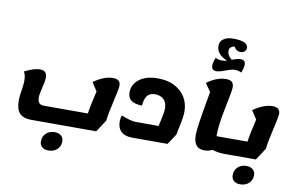

<svg xmlns="http://www.w3.org/2000/svg" viewBox="-126 -1373 2971 1919"><g transform="rotate(10 1359.5 -414.0)"><path d="M247 25Q165 25 127 -15Q89 -55 89 -147Q89 -189 99.5 -248.5Q110 -308 110 -343Q110 -409 89 -438Q183 -487 244 -487Q283 -487 299.5 -468.5Q316 -450 316 -413Q316 -381 298.5 -312Q281 -243 281 -209Q281 -171 297 -153.5Q313 -136 348 -136H792Q801 -207 839 -368L783 -454Q890 -529 979 -529Q1055 -529 1055 -464Q1055 -434 1024 -302Q993 -170 985 -97L905 25ZM467 297Q426 297 402 276Q378 255 378 220Q378 169 412 137Q446 105 499 105Q540 105 564.5 126.5Q589 148 589 183Q589 234 554.5 265.5Q520 297 467 297Z M1269 25Q1197 25 1158 -10.5Q1119 -46 1119 -114Q1119 -149 1130 -175Q1229 -136 1278 -136H1510Q1513 -153 1522.5 -194Q1532 -235 1537 -265.5Q1542 -296 1542 -320Q1542 -380 1508.5 -411Q1475 -442 1421 -442Q1368 -442 1342 -409.5Q1316 -377 1311 -308Q1165 -308 1165 -417Q1165 -496 1232.5 -549.5Q1300 -603 1421 -603Q1565 -603 1652 -524.5Q1739 -446 1739 -320Q1739 -266 1719.5 -180Q1700 -94 1701 -84L1629 25Z M1984 -775Q1933 -775 1933 -824Q1933 -859 1954 -906Q1986 -890 2020 -890Q2044 -890 2070 -898Q1960 -943 1960 -1027Q1960 -1050 1968 -1068Q1976 -1086 1990.5 -1096Q2005 -1106 2019 -1112.5Q2033 -1119 2050.5 -1121.5Q2068 -1124 2077 -1124.5Q2086 -1125 2096 -1125Q2244 -1125 2244 -1057Q2244 -1035 2228.5 -1020.5Q2213 -1006 2187 -1006Q2162 -1006 2144.5 -1019.5Q2127 -1033 2122 -1049Q2101 -1048 2084 -1034.5Q2067 -1021 2067 -995Q2067 -952 2114 -914Q2172 -936 2201 -936Q2251 -936 2251 -888Q2251 -852 2230 -805Q2198 -821 2165 -821Q2132 -821 2072.5 -798Q2013 -775 1984 -775ZM2001 25Q1891 25 1891 -111Q1891 -136 1894.5 -171Q1898 -206 1906.5 -259Q1915 -312 1920.5 -347Q1926 -382 1939.5 -456.5Q1953 -531 1958 -559L1900 -642Q2001 -715 2092 -715Q2135 -715 2153.5 -698Q2172 -681 2172 -643Q2172 -610 2134.5 -430Q2097 -250 2097 -139V-136H2274Q2306 -136 2293 -55Q2280 25 2248 25H2208Q2143 25 2082 6Q2043 25 2001 25Z M2249 25Q2217 25 2230 -56Q2243 -136 2275 -136H2412Q2421 -207 2459 -368L2403 -454Q2510 -529 2599 -529Q2675 -529 2675 -464Q2675 -434 2644 -302Q2613 -170 2605 -97L2525 25ZM2413 297Q2372 297 2348 276Q2324 255 2324 220Q2324 169 2358 137Q2392 105 2445 105Q2486 105 2510.5 126.5Q2535 148 2535 183Q2535 234 2500.5 265.5Q2466 297 2413 297Z"/></g></svg>

Font: Lemonada
Style: Bold
Weight: 700
Designer: Mohamed Gaber (Arabic), Eduardo Tunni (Latin)
Foundry: Kief Type Foundry
Version: Version 4.004